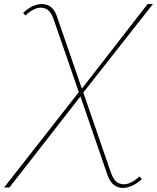

<svg xmlns="http://www.w3.org/2000/svg" viewBox="-123 -722 767 938"><path d="M570 153Q540 181 506.5 191.5Q473 202 445 188.5Q417 175 402 133L270 -251L-77 194H-103L262 -272L140 -625Q125 -669 100.5 -679.5Q76 -690 49.5 -679Q23 -668 1 -646L-10 -659Q20 -688 53 -698Q86 -708 114 -695Q142 -682 156 -639L277 -289L598 -702H624L284 -270L418 119Q433 163 458 173.5Q483 184 510 172.5Q537 161 558 140Z"/></svg>

Font: Montserrat Thin
Style: Italic
Weight: 100
Italic angle: -11.3°
Designer: Julieta Ulanovsky
Foundry: Julieta Ulanovsky
Version: Version 9.000; ttfautohint (v1.8.4.7-5d5b)